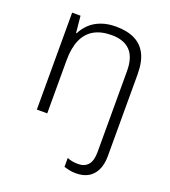

<svg xmlns="http://www.w3.org/2000/svg" viewBox="-141 -646 879 990"><g transform="rotate(20 298.0 -151.0)"><path d="M389 240Q368 240 352 236.5Q336 233 323 229V180Q338 186 352.5 188.5Q367 191 384 191Q418 191 437.5 169Q457 147 457 99V-345Q457 -421 422 -457Q387 -493 320 -493Q262 -493 223 -470.5Q184 -448 164.5 -403Q145 -358 145 -291V0H88V-532H134L143 -440H146Q161 -470 185.5 -493Q210 -516 245.5 -529Q281 -542 326 -542Q387 -542 429 -521.5Q471 -501 492.5 -458.5Q514 -416 514 -348V100Q514 145 499 176.5Q484 208 456.5 224Q429 240 389 240Z"/></g></svg>

Font: Noto Sans Georgian Light
Style: Regular
Weight: 300
Version: Version 2.002